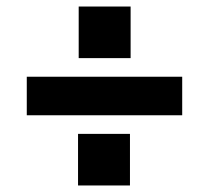

<svg xmlns="http://www.w3.org/2000/svg" viewBox="-20 -599 640 588"><path d="M62 -246V-364H538V-246ZM380 -579V-421H221V-579ZM378 -189V-31H219V-189Z"/></svg>

Font: iA Writer Quattro V
Style: Regular
Weight: 400
Designer: Mike Abbink, Paul van der Laan, Pieter van Rosmalen, Oliver Reichenstein
Foundry: Information Architects Inc.
Version: Version 2.000